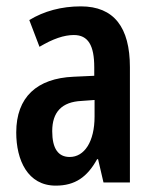

<svg xmlns="http://www.w3.org/2000/svg" viewBox="-20 -573 486 603"><path d="M234 -553C173 -553 118 -538 72 -510L104 -426C146 -451 181 -463 212 -463C257 -463 276 -430 276 -362V-335L211 -332C96 -327 31 -268 31 -157C31 -70 67 10 155 10C216 10 254 -17 285 -73H288L305 0H388V-362C388 -487 338 -553 234 -553ZM236 -256 277 -259V-207C277 -128 245 -80 199 -80C163 -80 144 -106 144 -161C144 -221 174 -253 236 -256Z"/></svg>

Font: Noto Sans Arabic UI XCn SmBd
Style: Regular
Weight: 600
Width: 2
Designer: Monotype Design Team, Nadine Chahine and Nizar Qandah
Foundry: Monotype Imaging Inc.
Version: Version 2.010